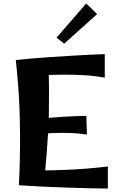

<svg xmlns="http://www.w3.org/2000/svg" viewBox="-20 -1082 678 1107"><path d="M89 -14Q93 -94 94.5 -168Q96 -242 95.5 -312.5Q95 -383 92.5 -452Q90 -521 84.5 -591.5Q79 -662 71 -736L260 -727Q262 -643 262.5 -574Q263 -505 262 -443Q261 -381 257.5 -319Q254 -257 248.5 -189Q243 -121 235 -38ZM602 5Q560 5 496.5 3.5Q433 2 360.5 -0.5Q288 -3 217 -6.5Q146 -10 89 -14L136 -102Q180 -99 236 -99.5Q292 -100 354.5 -102.5Q417 -105 480.5 -110Q544 -115 602 -122ZM481 -306Q419 -316 346.5 -316Q274 -316 184 -308L183 -393Q263 -404 340 -408.5Q417 -413 478 -414ZM584 -634Q525 -645 462.5 -648.5Q400 -652 341.5 -651.5Q283 -651 235.5 -648.5Q188 -646 159 -644L71 -736Q106 -740 158.5 -744.5Q211 -749 271 -753Q331 -757 390.5 -760.5Q450 -764 500.5 -766.5Q551 -769 584 -770ZM350 -830 306 -865 477 -1062 540 -1001Z"/></svg>

Font: Marhey Medium
Style: Regular
Weight: 500
Designer: Nur Syamsi & Bustanul Arifin
Foundry: Namelatype
Version: Version 1.000